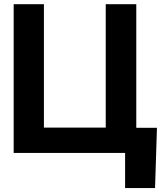

<svg xmlns="http://www.w3.org/2000/svg" viewBox="-20 -748 799 939"><path d="M46.9 0V-727.5H194.8V-124H497.1V-727.5H646.5V-123H747.6L738.3 171.9H591.8V0Z"/></svg>

Font: Inter Tight Stencil
Style: Bold
Weight: 700
Designer: Rasmus Andersson
Foundry: rsms
Version: Version 3.004;Glyphs 3.1.2 (3151)